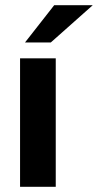

<svg xmlns="http://www.w3.org/2000/svg" viewBox="-20 -717 376 737"><path d="M57 -493H194V0H57ZM188 -697H336L175 -554H76Z"/></svg>

Font: Hanken Grotesk ExtraBold
Style: Regular
Weight: 800
Designer: Alfredo Marco Pradil
Foundry: Hanken Design Co.
Version: Version 3.014